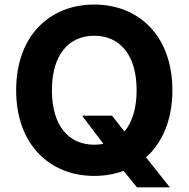

<svg xmlns="http://www.w3.org/2000/svg" viewBox="-20 -757 823 837"><path d="M337.7 -252.8 430.8 -130C418.3 -127.5 404.8 -126.1 391 -126.1C279.1 -126.1 206.3 -209.5 206.3 -363.6C206.3 -517.8 279.1 -601.2 391 -601.2C502.5 -601.2 575.6 -517.8 575.6 -363.6C575.6 -284.4 556.1 -223.7 522.4 -183.6L468.4 -252.8ZM50.4 -363.6C50.4 -126.8 197.1 9.9 391 9.9C436.4 9.9 479.4 2.5 518.5 -12.4L577.1 59.7H720.5L616.5 -71C687.5 -134.6 731.5 -234 731.5 -363.6C731.5 -601.6 583.8 -737.2 391 -737.2C197.1 -737.2 50.4 -601.6 50.4 -363.6Z"/></svg>

Font: Magic Ui Pro
Style: Bold
Weight: 700
Designer: Stefan Endress, Andreas Faust
Version: Version 1.000;FEAKit 1.0